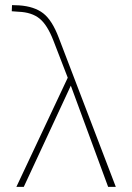

<svg xmlns="http://www.w3.org/2000/svg" viewBox="-20 -731 516 751"><path d="M403 0 257 -396 73 0H44L245 -427L189 -572Q165 -634 134.5 -658.5Q104 -683 53 -685L26 -687L27 -711L55 -710Q114 -706 149 -679Q184 -652 210 -583L433 0Z"/></svg>

Font: Ysabeau Extralight
Style: Regular
Weight: 200
Designer: Christian Thalmann (Catharsis Fonts)
Version: Version 0.003